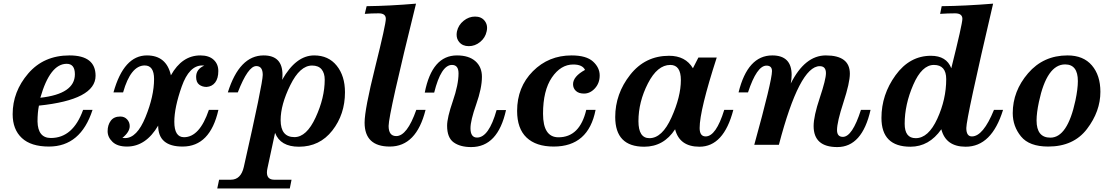

<svg xmlns="http://www.w3.org/2000/svg" viewBox="-20 -810 6226 1074"><path d="M253.9 9.8Q153.3 9.8 102.1 -38.1Q50.8 -85.9 50.8 -171.4Q50.8 -297.4 137.7 -398.7Q224.6 -500 368.7 -500Q514.6 -500 514.6 -386.2Q514.6 -252 197.8 -219.2Q189.9 -181.2 189.9 -130.4Q191.9 -38.1 264.6 -38.1Q388.2 -38.1 444.8 -195.3H497.6Q431.2 9.8 253.9 9.8ZM205.6 -263.2Q398.9 -284.7 398.9 -394.5Q398.9 -453.1 353 -453.1Q259.8 -453.1 205.6 -263.2Z M1001.5 9.8Q864.7 9.8 864.7 -107.4Q795.9 9.8 690.4 9.8Q636.7 9.8 609.4 -16.4Q582 -42.5 582 -76.2Q582 -110.8 599.6 -134.5Q617.2 -158.2 652.8 -158.2Q676.3 -158.2 690.9 -142.3Q705.6 -126.5 705.6 -104.5Q705.6 -71.8 664.6 -38.6Q668.5 -37.6 679.7 -37.6Q746.1 -37.6 793.9 -155Q841.8 -272.5 841.8 -367.7Q841.8 -443.8 789.6 -443.8Q711.4 -443.8 668.5 -293H614.7Q672.4 -500 801.8 -500Q911.1 -500 936 -388.7Q998 -500 1100.6 -500Q1148.9 -500 1175 -475.8Q1201.2 -451.7 1201.2 -412.6Q1201.2 -371.6 1183.6 -348.6Q1166 -325.7 1135.3 -323.7Q1111.3 -323.7 1094.2 -336.7Q1077.1 -349.6 1077.1 -379.9Q1077.1 -423.3 1122.6 -442.9Q1117.2 -443.8 1111.3 -443.8Q1038.1 -443.8 996.6 -326.2Q955.1 -208.5 955.1 -128.9Q955.1 -42.5 1009.3 -42.5Q1096.7 -42.5 1148.4 -195.3H1201.7Q1155.3 9.8 1001.5 9.8Z M1627 -43Q1694.8 -43 1745.6 -153.1Q1796.4 -263.2 1796.4 -364.3Q1796.4 -400.4 1779.1 -421.9Q1761.7 -443.4 1725.6 -443.4Q1657.7 -443.4 1603.8 -333.7Q1549.8 -224.1 1549.8 -138.2Q1549.8 -43 1627 -43ZM1601.1 244.1H1195.3L1205.6 195.3H1271Q1327.6 195.3 1343.8 124Q1449.7 -343.8 1449.7 -391.1Q1449.7 -440.4 1413.6 -440.4Q1367.2 -440.4 1310.1 -293H1254.4Q1319.3 -500 1454.6 -500Q1560.1 -500 1560.1 -392.1Q1560.1 -373.5 1558.1 -363.3Q1635.3 -500 1737.3 -500Q1817.4 -500 1863.5 -442.6Q1909.7 -385.3 1909.7 -293.9Q1909.7 -170.4 1838.9 -79.8Q1768.1 10.7 1652.3 10.7Q1548.3 10.7 1518.6 -66.9L1476.1 130.9Q1473.1 144 1473.1 154.8Q1473.1 195.3 1514.6 195.3H1610.8Z M2160.6 9.8Q2019.5 9.8 2019.5 -124Q2019.5 -197.8 2078.9 -435.5Q2138.2 -673.3 2138.2 -704.6Q2138.2 -735.4 2098.1 -735.4Q2057.6 -735.4 2020.5 -732.4L2030.8 -775.4Q2159.2 -776.9 2307.1 -789.6Q2153.8 -170.9 2153.8 -105.5Q2153.8 -48.8 2196.3 -48.8Q2257.3 -48.8 2308.6 -195.3H2360.4Q2309.1 9.8 2160.6 9.8Z M2544.9 -399.4Q2544.9 -446.8 2508.3 -446.8Q2447.3 -446.8 2408.7 -292H2356Q2396.5 -500 2536.1 -500Q2602.5 -500 2639.2 -467.8Q2675.8 -435.5 2675.8 -380.4Q2675.8 -316.9 2643.8 -226.3Q2611.8 -135.7 2611.8 -92.8Q2611.8 -40.5 2648.4 -40.5Q2714.4 -40.5 2757.8 -194.3H2810.5Q2765.1 12.7 2615.7 12.7Q2554.2 12.7 2517.6 -13.7Q2481 -40 2481 -106.9Q2481 -151.4 2512.9 -244.1Q2544.9 -336.9 2544.9 -399.4ZM2602.1 -551.8Q2567.4 -551.8 2548.3 -575.2Q2534.2 -592.3 2534.2 -615.7Q2534.2 -624.5 2536.1 -634.3Q2543.9 -669.9 2573.2 -693.6Q2602.5 -717.3 2637.2 -717.3Q2672.4 -717.3 2690.9 -693.8Q2704.6 -676.8 2704.6 -654.3Q2704.6 -644.5 2702.1 -634.3Q2694.8 -599.1 2666 -575.4Q2637.2 -551.8 2602.1 -551.8Z M3077.6 9.8Q2978.5 9.8 2925.5 -40.5Q2872.6 -90.8 2872.6 -189.5Q2872.6 -322.8 2960.7 -411.4Q3048.8 -500 3177.2 -500Q3259.3 -500 3296.9 -466.1Q3334.5 -432.1 3334.5 -387.7Q3334.5 -345.2 3307.9 -315.9Q3281.2 -286.6 3246.6 -286.6Q3217.3 -286.6 3201.4 -301.5Q3185.5 -316.4 3185.5 -338.9Q3185.5 -382.3 3252.4 -418.9Q3238.3 -449.2 3186.5 -449.2Q3116.7 -449.2 3067.1 -376.5Q3017.6 -303.7 3017.6 -173.8Q3017.6 -42 3104 -42Q3223.1 -42 3259.3 -195.3H3311.5Q3271.5 9.8 3077.6 9.8Z M3989.3 -488.3Q3893.6 -192.9 3893.6 -93.8Q3893.6 -46.9 3927.2 -46.9Q3985.4 -46.9 4031.2 -195.3H4082Q4028.3 10.7 3892.6 10.7Q3781.2 10.7 3756.3 -86.9Q3692.9 10.7 3583.5 10.7Q3421.4 10.7 3421.4 -155.3Q3421.4 -285.2 3505.1 -391.6Q3588.9 -498 3722.7 -498Q3814.5 -498 3856 -428.2L3886.7 -488.3ZM3612.8 -37.1Q3684.1 -37.1 3736.3 -153.3Q3788.6 -269.5 3788.6 -362.3Q3788.6 -446.8 3729.5 -446.8Q3657.2 -446.8 3604.2 -343.3Q3551.3 -239.7 3551.3 -132.3Q3551.3 -37.1 3612.8 -37.1Z M4663.6 12.7Q4531.2 12.7 4531.2 -105Q4531.2 -160.2 4565.7 -262.9Q4600.1 -365.7 4600.1 -400.9Q4600.1 -439.9 4565.4 -439.9Q4452.1 -439.9 4336.9 0H4199.2Q4298.3 -358.9 4298.3 -412.1Q4298.3 -442.9 4267.6 -442.9Q4213.4 -442.9 4164.1 -293H4111.3Q4162.1 -500 4299.8 -500Q4408.2 -500 4408.2 -391.1Q4408.2 -368.2 4403.3 -342.8Q4482.4 -500 4599.6 -500Q4733.9 -500 4733.9 -397.9Q4733.9 -347.2 4698 -237.3Q4662.1 -127.4 4662.1 -82.5Q4662.1 -44.4 4694.8 -44.4Q4747.6 -44.4 4795.9 -195.3H4849.6Q4802.7 12.7 4663.6 12.7Z M5381.8 10.7Q5270.5 10.7 5245.6 -86.9Q5177.2 10.7 5072.8 10.7Q4910.6 10.7 4910.6 -150.4Q4910.6 -280.3 4989.5 -389.2Q5068.4 -498 5187.5 -498Q5274.4 -498 5301.3 -428.2Q5363.3 -676.3 5363.3 -704.6Q5363.3 -735.4 5322.3 -735.4Q5281.2 -735.4 5238.8 -732.4L5247.6 -775.4Q5380.9 -776.9 5535.2 -789.6Q5385.3 -148.9 5385.3 -93.8Q5385.3 -46.9 5416.5 -46.9Q5479.5 -46.9 5540 -195.3H5590.8Q5527.3 10.7 5381.8 10.7ZM5102.1 -37.1Q5173.3 -37.1 5223.1 -146Q5272.9 -254.9 5272.9 -367.2Q5272.9 -446.8 5204.1 -446.8Q5136.7 -446.8 5088.6 -335.9Q5040.5 -225.1 5040.5 -117.7Q5040.5 -37.1 5102.1 -37.1Z M5843.3 9.8Q5737.3 9.8 5691.2 -46.9Q5645 -103.5 5645 -177.2Q5645 -300.3 5730.7 -400.1Q5816.4 -500 5951.7 -500Q6040 -500 6087.6 -444.3Q6135.3 -388.7 6135.3 -296.4Q6135.3 -187 6060.3 -88.6Q5985.4 9.8 5843.3 9.8ZM5855.5 -40Q5951.2 -40 5995.6 -247.6Q6009.3 -312.5 6009.3 -356.4Q6009.3 -449.7 5938 -449.7Q5835.9 -449.7 5791.5 -240.2Q5778.3 -178.7 5778.3 -136.2Q5778.3 -40 5855.5 -40Z"/></svg>

Font: Munson
Style: Bold Italic
Weight: 700
Italic angle: -12°
Designer: Paul James MIller
Foundry: High-Logic / Made with FontCreator
Version: Version 2.10;May 5, 2019;FontCreator 11.5.0.2430 64-bit